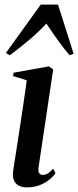

<svg xmlns="http://www.w3.org/2000/svg" viewBox="-20 -801 339 832"><path d="M96 11Q78 11 63.2 4.2Q48.5 -2.5 41 -18.2Q33.5 -34 37 -60.5Q38 -68.5 42.5 -96.8Q47 -125 53.5 -166.8Q60 -208.5 67.5 -257.8Q75 -307 82.5 -357.5Q90 -408 96 -453L36.5 -471.5L39 -486L192.5 -513.5L210.5 -500L147 -75.5Q144 -56 150.5 -49.5Q157 -43 165.5 -43Q176 -43 185.8 -48.5Q195.5 -54 210.5 -70L220.5 -50.5Q208.5 -34 190.5 -20Q172.5 -6 148.8 2.5Q125 11 96 11ZM22.5 -561.5 5.5 -571.5 156.5 -781H231.5L299 -568L281.5 -561.5Q256.5 -591 232 -625Q207.5 -659 181 -699Q149 -664.5 110.2 -631.2Q71.5 -598 22.5 -561.5Z"/></svg>

Font: Merriweather 144pt Medium
Style: Italic
Weight: 500
Italic angle: -7.8°
Version: Version 2.101